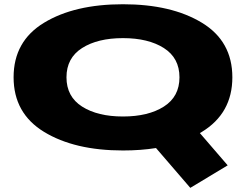

<svg xmlns="http://www.w3.org/2000/svg" viewBox="-20 -701 1164 904"><path d="M876 183.5 714.5 -4Q642.5 7.5 559 7.5Q331 7.5 187.5 -80Q44 -167.5 44 -337.2Q44 -507 187.5 -594Q331 -681 559 -681Q787 -681 930.5 -594Q1074 -507 1074 -337Q1074 -167.5 930.5 -80Q926 -77 921 -74.5L1052 77.5ZM559 -152.5Q678 -152.5 751.5 -199.2Q825 -246 825 -337Q825 -428 751.5 -474.8Q678 -521.5 559 -521.5Q440 -521.5 366.5 -474.8Q293 -428 293 -337Q293 -246 366.5 -199.2Q440 -152.5 559 -152.5Z"/></svg>

Font: Anybody UltraExpanded ExtraBold
Style: Regular
Weight: 800
Width: 9
Designer: Tyler Finck
Foundry: Etcetera Type Company
Version: Version 1.010; ttfautohint (v1.8.3) -l 8 -r 50 -G 200 -x 14 